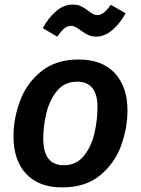

<svg xmlns="http://www.w3.org/2000/svg" viewBox="-20 -804 616 839"><path d="M39 -208Q39 -286 67.5 -363Q96 -440 160 -492Q224 -544 324 -544Q426 -544 481.5 -484.5Q537 -425 537 -322Q537 -244 509 -167Q481 -90 417 -37.5Q353 15 252 15Q150 15 94.5 -44Q39 -103 39 -208ZM406 -336Q406 -447 317 -447Q262 -447 229 -406.5Q196 -366 182.5 -309Q169 -252 169 -198Q169 -82 259 -82Q314 -82 347 -123.5Q380 -165 393 -223Q406 -281 406 -336ZM330 -673Q321 -680 311 -685.5Q301 -691 292 -691Q274 -691 260.5 -679.5Q247 -668 230 -644L167 -681Q192 -727 225.5 -755.5Q259 -784 297 -784Q319 -784 334.5 -776.5Q350 -769 367 -756Q379 -747 387 -742.5Q395 -738 404 -738Q420 -738 434 -749Q448 -760 464 -783L529 -746Q502 -698 469 -671Q436 -644 401 -644Q380 -644 364.5 -651.5Q349 -659 330 -673Z"/></svg>

Font: FiraGO Medium
Style: Italic
Weight: 500
Italic angle: -8°
Designer: bBox Type GmbH
Foundry: bBox Type GmbH
Version: Version 1.001